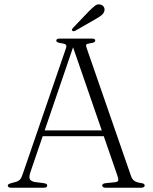

<svg xmlns="http://www.w3.org/2000/svg" viewBox="-20 -881 716 901"><path d="M170.5 -269H472L476.5 -242H163.5ZM201.5 -10.5Q201.5 -6 197.8 -3Q194 0 185 0H33Q24.5 0 20.5 -2.8Q16.5 -5.5 16.5 -10Q16.5 -13.5 19.5 -16Q22.5 -18.5 32.5 -21.5L56.5 -28Q69.5 -32.5 75.8 -40.8Q82 -49 89.5 -72.5L289 -653Q293.5 -665 289.8 -670.2Q286 -675.5 268.5 -678Q255 -680 249.5 -683Q244 -686 244 -690.5Q244 -695 248.2 -697.5Q252.5 -700 261 -700H410.5Q419.5 -700 423.2 -697.5Q427 -695 427 -691Q427 -686 422.2 -683Q417.5 -680 403.5 -678Q388.5 -676 385.5 -672Q382.5 -668 386 -657.5L595 -54.5Q600 -40 609.8 -32.8Q619.5 -25.5 639 -22.5Q651 -21 655 -18Q659 -15 659 -10.5Q659 -6 654.5 -3Q650 0 642 0H476Q468.5 0 464 -3Q459.5 -6 459.5 -10.5Q459.5 -14.5 463.2 -17.5Q467 -20.5 476 -21.5L520.5 -26Q533.5 -27.5 534.8 -34.8Q536 -42 530.5 -58L317.5 -674.5L329 -677L123 -74Q118 -59.5 118 -50Q118 -40.5 124.2 -35Q130.5 -29.5 142.5 -27L185.5 -21.5Q194.5 -20 198 -17.5Q201.5 -15 201.5 -10.5ZM397.5 -828.5Q414 -845 426 -854.2Q438 -863.5 451.5 -859.5Q463 -856.5 467.8 -847.5Q472.5 -838.5 469.5 -829Q466.5 -817.5 456 -809.2Q445.5 -801 430.5 -792.5L332 -736Q329 -734.5 325.2 -734.5Q321.5 -734.5 319 -737Q316 -740 317.8 -743.2Q319.5 -746.5 322 -749.5Z"/></svg>

Font: Fraunces ExtraLight
Style: Regular
Weight: 250
Version: Version 1.000;[b76b70a41]